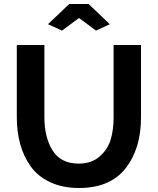

<svg xmlns="http://www.w3.org/2000/svg" viewBox="-20 -935 790 960"><path d="M290 -782 220 -814 326 -915H423L529 -814L460 -782L375 -845ZM374 -117Q437 -117 477.5 -152Q518 -187 533 -236Q548 -285 548 -348V-710H685V-348Q685 -192 608 -93.5Q531 5 375 5Q293 5 231 -24Q169 -53 133.5 -103Q98 -153 81 -214.5Q64 -276 64 -348V-710H202V-348Q202 -248 243 -182.5Q284 -117 374 -117Z"/></svg>

Font: Raleway
Style: Bold
Weight: 700
Designer: Matt McInerney, Pablo Impallari, Rodrigo Fuenzalida
Foundry: Matt McInerney, Pablo Impallari, Rodrigo Fuenzalida
Version: Version 3.000